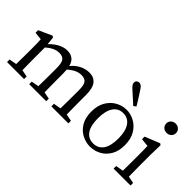

<svg xmlns="http://www.w3.org/2000/svg" viewBox="-43 -1188 1691 1691"><g transform="rotate(45 802.5 -342.5)"><path d="M657 0Q658 -21 658.5 -55Q659 -89 659.5 -126.5Q660 -164 660 -193V-272Q660 -337 641.5 -360Q623 -383 582 -383Q551 -383 520 -369Q489 -355 450 -320L432 -348H438Q474 -398 521 -423Q568 -448 617 -448Q672 -448 703 -410.5Q734 -373 734 -287V-193Q734 -164 734.5 -126.5Q735 -89 735.5 -55Q736 -21 736 0ZM37 0V-32L138 -50H157L249 -32V0ZM105 0Q106 -21 106.5 -55.5Q107 -90 107.5 -127.5Q108 -165 108 -193V-236Q108 -274 107.5 -299Q107 -324 105 -352L32 -360V-392L157 -448L171 -438L182 -332V-193Q182 -165 182.5 -127.5Q183 -90 183.5 -55.5Q184 -21 184 0ZM313 0V-32L414 -50H433L525 -32V0ZM381 0Q382 -21 382.5 -55Q383 -89 383.5 -126.5Q384 -164 384 -193V-270Q384 -335 366 -359Q348 -383 307 -383Q273 -383 243 -368.5Q213 -354 174 -320L159 -350H167Q199 -391 246.5 -419.5Q294 -448 341 -448Q400 -448 429 -408.5Q458 -369 458 -277V-193Q458 -164 458.5 -126.5Q459 -89 459.5 -55Q460 -21 460 0ZM589 0V-32L690 -50H709L801 -32V0Z M1080 11Q1027 11 979 -14Q931 -39 900.5 -89.5Q870 -140 870 -216Q870 -292 900.5 -343.5Q931 -395 979 -421.5Q1027 -448 1080 -448Q1132 -448 1180 -421.5Q1228 -395 1258.5 -343.5Q1289 -292 1289 -216Q1289 -140 1258.5 -89.5Q1228 -39 1180 -14Q1132 11 1080 11ZM1080 -29Q1140 -29 1173.5 -76Q1207 -123 1207 -216Q1207 -308 1173.5 -357Q1140 -406 1080 -406Q1019 -406 986 -357Q953 -308 953 -216Q953 -123 986 -76Q1019 -29 1080 -29ZM1120 -529 1097 -512Q1068 -538 1040.5 -563Q1013 -588 985 -613Q966 -630 960.5 -641.5Q955 -653 955 -662Q955 -679 965.5 -687.5Q976 -696 989 -696Q1001 -696 1013 -688Q1025 -680 1038 -659Q1060 -627 1080 -594.5Q1100 -562 1120 -529Z M1364 0V-32L1465 -50H1483L1575 -32V0ZM1434 0Q1435 -21 1435 -55.5Q1435 -90 1435.5 -127.5Q1436 -165 1436 -193V-236Q1436 -274 1435.5 -299Q1435 -324 1434 -352L1358 -360V-392L1497 -448L1511 -438L1508 -314V-193Q1508 -165 1508.5 -127.5Q1509 -90 1509.5 -55.5Q1510 -21 1511 0ZM1471 -552Q1446 -552 1428.5 -568Q1411 -584 1411 -609Q1411 -635 1428.5 -651Q1446 -667 1471 -667Q1497 -667 1514.5 -651Q1532 -635 1532 -609Q1532 -584 1514.5 -568Q1497 -552 1471 -552Z"/></g></svg>

Font: Lisu Bosa ExtraLight
Style: Regular
Weight: 200
Designer: David Morse, Annie Olsen, Victor Gaultney, Frank Grießhammer (Latin)
Foundry: SIL International
Version: Version 2.000